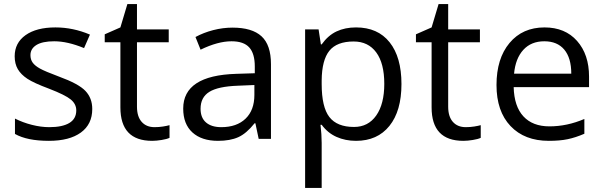

<svg xmlns="http://www.w3.org/2000/svg" viewBox="-20 -679 2953 939"><path d="M431.2 -146Q431.2 -71.3 375.5 -30.8Q319.8 9.8 219.2 9.8Q112.8 9.8 53.2 -23.9V-99.1Q91.8 -79.6 136 -68.4Q180.2 -57.1 221.2 -57.1Q284.7 -57.1 318.8 -77.4Q353 -97.7 353 -139.2Q353 -170.4 325.9 -192.6Q298.8 -214.8 220.2 -245.1Q145.5 -272.9 114 -293.7Q82.5 -314.5 67.1 -340.8Q51.8 -367.2 51.8 -403.8Q51.8 -469.2 105 -507.1Q158.2 -544.9 251 -544.9Q337.4 -544.9 419.9 -509.8L391.1 -443.8Q310.5 -477.1 245.1 -477.1Q187.5 -477.1 158.2 -459Q128.9 -440.9 128.9 -409.2Q128.9 -387.7 139.9 -372.6Q150.9 -357.4 175.3 -343.8Q199.7 -330.1 269 -304.2Q364.3 -269.5 397.7 -234.4Q431.2 -199.2 431.2 -146Z M735.8 -57.1Q757.3 -57.1 777.3 -60.3Q797.4 -63.5 809.1 -66.9V-4.9Q795.9 1.5 770.3 5.6Q744.6 9.8 724.1 9.8Q568.8 9.8 568.8 -153.8V-472.2H492.2V-511.2L568.8 -544.9L603 -659.2H649.9V-535.2H805.2V-472.2H649.9V-157.2Q649.9 -108.9 672.9 -83Q695.8 -57.1 735.8 -57.1Z M1245.1 0 1229 -76.2H1225.1Q1185.1 -25.9 1145.3 -8.1Q1105.5 9.8 1045.9 9.8Q966.3 9.8 921.1 -31.2Q876 -72.3 876 -147.9Q876 -310.1 1135.3 -317.9L1226.1 -320.8V-354Q1226.1 -417 1199 -447Q1171.9 -477.1 1112.3 -477.1Q1045.4 -477.1 960.9 -436L936 -498Q975.6 -519.5 1022.7 -531.7Q1069.8 -543.9 1117.2 -543.9Q1212.9 -543.9 1259 -501.5Q1305.2 -459 1305.2 -365.2V0ZM1062 -57.1Q1137.7 -57.1 1180.9 -98.6Q1224.1 -140.1 1224.1 -214.8V-263.2L1143.1 -259.8Q1046.4 -256.3 1003.7 -229.7Q960.9 -203.1 960.9 -147Q960.9 -103 987.5 -80.1Q1014.2 -57.1 1062 -57.1Z M1721.2 9.8Q1668.9 9.8 1625.7 -9.5Q1582.5 -28.8 1553.2 -68.8H1547.4Q1553.2 -22 1553.2 20V240.2H1472.2V-535.2H1538.1L1549.3 -461.9H1553.2Q1584.5 -505.9 1626 -525.4Q1667.5 -544.9 1721.2 -544.9Q1827.6 -544.9 1885.5 -472.2Q1943.4 -399.4 1943.4 -268.1Q1943.4 -136.2 1884.5 -63.2Q1825.7 9.8 1721.2 9.8ZM1709.5 -476.1Q1627.4 -476.1 1590.8 -430.7Q1554.2 -385.3 1553.2 -286.1V-268.1Q1553.2 -155.3 1590.8 -106.7Q1628.4 -58.1 1711.4 -58.1Q1780.8 -58.1 1820.1 -114.3Q1859.4 -170.4 1859.4 -269Q1859.4 -369.1 1820.1 -422.6Q1780.8 -476.1 1709.5 -476.1Z M2257.8 -57.1Q2279.3 -57.1 2299.3 -60.3Q2319.3 -63.5 2331.1 -66.9V-4.9Q2317.9 1.5 2292.2 5.6Q2266.6 9.8 2246.1 9.8Q2090.8 9.8 2090.8 -153.8V-472.2H2014.2V-511.2L2090.8 -544.9L2125 -659.2H2171.9V-535.2H2327.1V-472.2H2171.9V-157.2Q2171.9 -108.9 2194.8 -83Q2217.8 -57.1 2257.8 -57.1Z M2664.1 9.8Q2545.4 9.8 2476.8 -62.5Q2408.2 -134.8 2408.2 -263.2Q2408.2 -392.6 2471.9 -468.8Q2535.6 -544.9 2643.1 -544.9Q2743.7 -544.9 2802.2 -478.8Q2860.8 -412.6 2860.8 -304.2V-252.9H2492.2Q2494.6 -158.7 2539.8 -109.9Q2585 -61 2667 -61Q2753.4 -61 2837.9 -97.2V-24.9Q2794.9 -6.3 2756.6 1.7Q2718.3 9.8 2664.1 9.8ZM2642.1 -477.1Q2577.6 -477.1 2539.3 -435.1Q2501 -393.1 2494.1 -318.8H2773.9Q2773.9 -395.5 2739.7 -436.3Q2705.6 -477.1 2642.1 -477.1Z"/></svg>

Font: f02034202
Style: Regular
Weight: 400
Foundry: Ascender Corporation
Version: Version 1.10